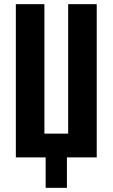

<svg xmlns="http://www.w3.org/2000/svg" viewBox="-20 -755 540 921"><path d="M199 146V0H56V-735H193V-114H307V-735H444V0H301V146Z"/></svg>

Font: Iosevka Heavy
Style: Regular
Weight: 900
Monospace: yes
Designer: Belleve Invis
Foundry: Belleve Invis
Version: Version 32.5.0; ttfautohint (v1.8.4)